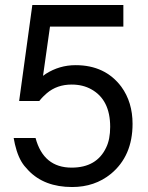

<svg xmlns="http://www.w3.org/2000/svg" viewBox="-20 -729 596 772"><path d="M476 -709V-622H181L153 -424L164 -432Q219 -467 284 -467Q403 -467 468 -380Q513 -318 513 -231Q513 -102 426 -30Q361 23 270 23Q158 23 94 -44L78 -62Q53 -93 40 -149L35 -174H123Q155 -55 268 -55Q369 -55 407 -136Q423 -169 423 -219Q423 -328 347 -370Q313 -389 268 -389Q209 -389 168 -354Q161 -348 153.5 -340.5Q146 -333 138 -323H57L110 -709Z"/></svg>

Font: Ekushey Lal Sabuj Normal
Style: Regular
Weight: 400
Designer: Al Mamun Sumon
Foundry: Al Mamun Sumon
Version: Version 1.0